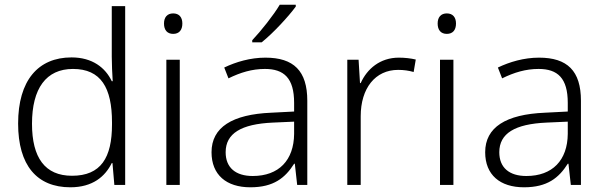

<svg xmlns="http://www.w3.org/2000/svg" viewBox="-20 -786 2571 816"><path d="M279 10C374 10 427 -36 455 -93H458L466 0H512V-760H455V-545C455 -514 457 -472 459 -441H455C428 -498 373 -542 284 -542C142 -542 57 -444 57 -261C57 -83 137 10 279 10ZM286 -39C171 -39 116 -116 116 -260C116 -410 176 -493 290 -493C409 -493 456 -413 456 -266V-257C456 -116 409 -39 286 -39Z M716 -729C691 -729 677 -713 677 -686C677 -658 691 -642 716 -642C741 -642 755 -658 755 -686C755 -713 741 -729 716 -729ZM744 -532H687V0H744Z M1237 -758V-766H1169C1143 -722 1089 -654 1052 -615V-606H1092C1142 -646 1207 -717 1237 -758ZM1108 -541C1044 -541 983 -523 933 -499L951 -453C1002 -478 1051 -493 1106 -493C1187 -493 1230 -454 1230 -349V-312L1133 -307C967 -300 879 -245 879 -139C879 -43 942 10 1044 10C1143 10 1192 -30 1230 -90H1233L1243 0H1286V-358C1286 -485 1228 -541 1108 -541ZM1140 -265 1230 -269V-217C1229 -105 1165 -38 1054 -38C982 -38 939 -73 939 -139C939 -219 1005 -259 1140 -265Z M1675 -541C1595 -541 1540 -493 1513 -433H1510L1504 -532H1456V0H1513V-292C1513 -411 1575 -489 1672 -489C1696 -489 1717 -486 1738 -480L1747 -533C1726 -538 1701 -541 1675 -541Z M1879 -729C1854 -729 1840 -713 1840 -686C1840 -658 1854 -642 1879 -642C1904 -642 1918 -658 1918 -686C1918 -713 1904 -729 1879 -729ZM1907 -532H1850V0H1907Z M2271 -541C2207 -541 2146 -523 2096 -499L2114 -453C2165 -478 2214 -493 2269 -493C2350 -493 2393 -454 2393 -349V-312L2296 -307C2130 -300 2042 -245 2042 -139C2042 -43 2105 10 2207 10C2306 10 2355 -30 2393 -90H2396L2406 0H2449V-358C2449 -485 2391 -541 2271 -541ZM2303 -265 2393 -269V-217C2392 -105 2328 -38 2217 -38C2145 -38 2102 -73 2102 -139C2102 -219 2168 -259 2303 -265Z"/></svg>

Font: Noto Sans Ethiopic Light
Style: Regular
Weight: 300
Designer: Monotype Design Team
Foundry: Monotype Imaging Inc.
Version: Version 2.102